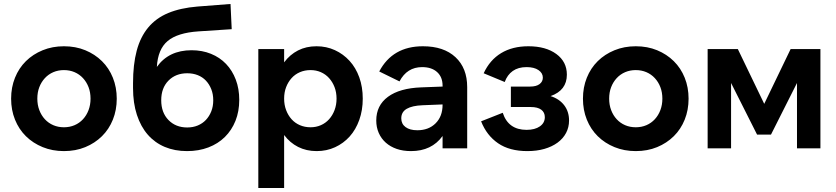

<svg xmlns="http://www.w3.org/2000/svg" viewBox="-20 -747 4212 967"><path d="M302 14Q244 14 195 -6Q146 -26 110.5 -61Q75 -96 55.5 -144.5Q36 -193 36 -250Q36 -307 55.5 -355.5Q75 -404 110.5 -439Q146 -474 195 -494Q244 -514 302 -514Q361 -514 409.5 -494Q458 -474 493.5 -439Q529 -404 548.5 -355.5Q568 -307 568 -250Q568 -193 548.5 -144.5Q529 -96 493.5 -61Q458 -26 409.5 -6Q361 14 302 14ZM302 -106Q331 -106 355.5 -116.5Q380 -127 398 -146.5Q416 -166 426 -192.5Q436 -219 436 -250Q436 -282 426 -308Q416 -334 398 -353.5Q380 -373 355.5 -383.5Q331 -394 302 -394Q273 -394 248.5 -383.5Q224 -373 206 -353.5Q188 -334 178 -308Q168 -282 168 -250Q168 -219 178 -192.5Q188 -166 206 -146.5Q224 -127 248.5 -116.5Q273 -106 302 -106Z M922 14Q860 14 810 -7Q760 -28 724.5 -68.5Q689 -109 669.5 -168.5Q650 -228 650 -304V-328Q650 -422 668.5 -491.5Q687 -561 726.5 -608.5Q766 -656 827.5 -681.5Q889 -707 974 -714L1141 -727L1147 -600L980 -589Q874 -582 824.5 -540.5Q775 -499 770 -410Q830 -494 945 -494Q998 -494 1042.5 -476Q1087 -458 1118.5 -425Q1150 -392 1167.5 -346Q1185 -300 1185 -244Q1185 -186 1166 -138.5Q1147 -91 1112.5 -57Q1078 -23 1029.5 -4.5Q981 14 922 14ZM923 -105Q952 -105 976 -115Q1000 -125 1017 -143Q1034 -161 1044 -186Q1054 -211 1054 -242Q1054 -273 1044 -298Q1034 -323 1017 -341Q1000 -359 976 -368.5Q952 -378 923 -378Q865 -378 828.5 -341Q792 -304 792 -242Q792 -180 828.5 -142.5Q865 -105 923 -105Z M1281 -500H1411V-433Q1440 -472 1481 -493Q1522 -514 1574 -514Q1624 -514 1666.5 -494.5Q1709 -475 1740.5 -440.5Q1772 -406 1789.5 -357.5Q1807 -309 1807 -250Q1807 -192 1789.5 -143Q1772 -94 1741 -59.5Q1710 -25 1667.5 -5.5Q1625 14 1575 14Q1523 14 1481.5 -7Q1440 -28 1411 -67V200H1281ZM1544 -106Q1572 -106 1596 -116.5Q1620 -127 1637.5 -146.5Q1655 -166 1665 -192.5Q1675 -219 1675 -250Q1675 -282 1665 -308Q1655 -334 1637.5 -353.5Q1620 -373 1596 -383.5Q1572 -394 1544 -394Q1515 -394 1490.5 -383.5Q1466 -373 1448.5 -353.5Q1431 -334 1421 -308Q1411 -282 1411 -250Q1411 -219 1421 -192.5Q1431 -166 1448.5 -146.5Q1466 -127 1490.5 -116.5Q1515 -106 1544 -106Z M1875 -140Q1875 -216 1934 -259.5Q1993 -303 2102 -307L2209 -311V-316Q2209 -359 2181.5 -384Q2154 -409 2106 -409Q2030 -409 1992 -337L1890 -387Q1957 -514 2110 -514Q2215 -514 2274 -459Q2333 -404 2333 -308V0H2209V-62Q2154 14 2050 14Q2010 14 1978 3Q1946 -8 1923 -28.5Q1900 -49 1887.5 -77.5Q1875 -106 1875 -140ZM2082 -91Q2139 -91 2174 -126Q2209 -161 2209 -219V-221L2109 -217Q2056 -215 2028.5 -199Q2001 -183 2001 -151Q2001 -123 2022.5 -107Q2044 -91 2082 -91Z M2636 14Q2546 14 2488.5 -25.5Q2431 -65 2403 -136L2512 -179Q2540 -93 2632 -93Q2674 -93 2699 -110.5Q2724 -128 2724 -157Q2724 -181 2706 -194.5Q2688 -208 2653 -208H2553V-311H2650Q2681 -311 2697.5 -323.5Q2714 -336 2714 -356Q2714 -379 2692 -394Q2670 -409 2632 -409Q2590 -409 2562.5 -389.5Q2535 -370 2522 -334L2416 -378Q2447 -445 2504 -479.5Q2561 -514 2641 -514Q2729 -514 2782 -475Q2835 -436 2835 -371Q2835 -292 2753 -263Q2797 -249 2821.5 -217Q2846 -185 2846 -140Q2846 -106 2831 -77.5Q2816 -49 2788 -28.5Q2760 -8 2721.5 3Q2683 14 2636 14Z M3182 14Q3124 14 3075 -6Q3026 -26 2990.5 -61Q2955 -96 2935.5 -144.5Q2916 -193 2916 -250Q2916 -307 2935.5 -355.5Q2955 -404 2990.5 -439Q3026 -474 3075 -494Q3124 -514 3182 -514Q3241 -514 3289.5 -494Q3338 -474 3373.5 -439Q3409 -404 3428.5 -355.5Q3448 -307 3448 -250Q3448 -193 3428.5 -144.5Q3409 -96 3373.5 -61Q3338 -26 3289.5 -6Q3241 14 3182 14ZM3182 -106Q3211 -106 3235.5 -116.5Q3260 -127 3278 -146.5Q3296 -166 3306 -192.5Q3316 -219 3316 -250Q3316 -282 3306 -308Q3296 -334 3278 -353.5Q3260 -373 3235.5 -383.5Q3211 -394 3182 -394Q3153 -394 3128.5 -383.5Q3104 -373 3086 -353.5Q3068 -334 3058 -308Q3048 -282 3048 -250Q3048 -219 3058 -192.5Q3068 -166 3086 -146.5Q3104 -127 3128.5 -116.5Q3153 -106 3182 -106Z M3829 -224 3962 -500H4112V0H3994V-329L3863 -69H3793L3662 -329V0H3544V-500H3696Z"/></svg>

Font: NT Somic Bold
Style: Regular
Weight: 700
Designer: Ravid Balaliev — lead type designer, mastering
Michael Voronin — secret advisor, marketing
Ivan Kovalenko — best boy
Foundry: NT Type
Version: Version 0.7